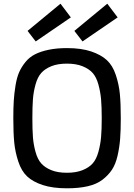

<svg xmlns="http://www.w3.org/2000/svg" viewBox="-20 -1004 725 1038"><path d="M342 14Q406 14 454 3Q502 -8 533.5 -32Q565 -56 585 -86Q605 -116 615.5 -162Q626 -208 629.5 -254Q633 -300 633 -365Q633 -444 628 -496Q623 -548 606 -599Q589 -650 557.5 -679Q526 -708 472.5 -726Q419 -744 342 -744Q287 -744 243.5 -735Q200 -726 169.5 -710.5Q139 -695 117.5 -668.5Q96 -642 83.5 -613.5Q71 -585 64 -542.5Q57 -500 54.5 -460.5Q52 -421 52 -365Q52 -285 57 -233.5Q62 -182 79 -130.5Q96 -79 127 -50Q158 -21 211.5 -3.5Q265 14 342 14ZM342 -70Q292 -70 257.5 -84Q223 -98 203 -120.5Q183 -143 172 -183Q161 -223 158 -263Q155 -303 155 -365Q155 -427 158 -467Q161 -507 172 -547Q183 -587 203 -609.5Q223 -632 257.5 -646Q292 -660 342 -660Q391 -660 426 -646Q461 -632 481 -609.5Q501 -587 512 -547Q523 -507 526.5 -466.5Q530 -426 530 -365Q530 -304 526.5 -263.5Q523 -223 512 -183Q501 -143 481 -120.5Q461 -98 426 -84Q391 -70 342 -70ZM173 -780 363 -910 307 -984 129 -837ZM426 -780 616 -910 560 -984 382 -837Z"/></svg>

Font: Glegoo
Style: Bold
Weight: 700
Version: Version 2.0.1; ttfautohint (v0.9) -r 48 -G 60